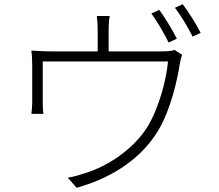

<svg xmlns="http://www.w3.org/2000/svg" viewBox="-20 -856 1040 912"><path d="M737 -809 699 -792C726 -755 762 -694 781 -654L820 -672C799 -715 762 -774 737 -809ZM848 -836 811 -819C840 -782 872 -727 895 -682L933 -700C914 -739 875 -800 848 -836ZM845 -596 809 -619C800 -615 784 -612 750 -612H496V-715C496 -731 497 -756 501 -780H440C443 -756 444 -731 444 -715V-612H218C185 -612 155 -614 129 -616C132 -595 133 -565 133 -545C133 -511 133 -399 133 -368C133 -352 131 -328 129 -315H186C184 -328 183 -351 183 -366C183 -396 183 -519 183 -564H778C771 -481 736 -344 680 -253C616 -150 494 -66 382 -33C356 -24 328 -16 302 -12L344 36C530 -16 660 -116 732 -237C791 -335 822 -477 833 -547C836 -566 841 -586 845 -596Z"/></svg>

Font: Noto Sans CJK SC Light
Style: Regular
Weight: 300
Designer: Ryoko NISHIZUKA 西塚涼子 (kana, bopomofo & ideographs); Paul D. Hunt (Latin, Greek & Cyrillic); Sandoll Communications 산돌커뮤니
Foundry: Adobe
Version: Version 2.004;hotconv 1.0.118;makeotfexe 2.5.65603